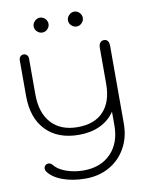

<svg xmlns="http://www.w3.org/2000/svg" viewBox="-100 -759 841 1081"><g transform="rotate(-10 321.0 -218.5)"><path d="M87 170Q83 163 83 155Q83 142 94 134Q102 130 108 130Q122 130 131 142Q153 170 199 186.5Q245 203 298 203Q396 203 454 143.5Q512 84 512 -17V-95Q480 -48 428 -23.5Q376 1 308 1Q187 1 119 -69.5Q51 -140 51 -266V-471Q51 -483 58.5 -491Q66 -499 78 -499Q89 -499 96.5 -491Q104 -483 104 -471V-266Q104 -160 157.5 -101.5Q211 -43 308 -43Q404 -43 455.5 -98Q507 -153 507 -256V-461Q507 -479 515 -489.5Q523 -500 537 -500Q566 -500 566 -461V-17Q566 60 532 121Q498 182 438 216Q378 250 301 250Q227 250 169.5 228.5Q112 207 87 170ZM161 -644Q161 -661 174 -674Q187 -687 204 -687Q221 -687 233.5 -674Q246 -661 246 -644Q246 -628 233.5 -615Q221 -602 204 -602Q187 -602 174 -614.5Q161 -627 161 -644ZM357 -644Q357 -661 370 -674Q383 -687 400 -687Q417 -687 429.5 -674Q442 -661 442 -644Q442 -628 429.5 -615Q417 -602 400 -602Q383 -602 370 -614.5Q357 -627 357 -644Z"/></g></svg>

Font: Kodchasan ExtraLight
Style: Regular
Weight: 275
Version: Version 1.000; ttfautohint (v1.6)